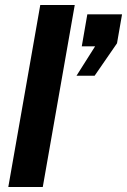

<svg xmlns="http://www.w3.org/2000/svg" viewBox="-20 -743 505 763"><path d="M284 -442 358 -559H305L327 -686H465L445 -571L356 -442ZM13 0 140 -723H277L150 0Z"/></svg>

Font: Archivo VF Beta
Style: Italic
Weight: 400
Italic angle: -10°
Designer: Hector Gatti
Foundry: Omnibus-Type
Version: Version 1.002